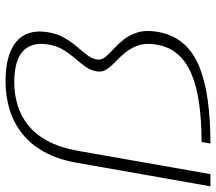

<svg xmlns="http://www.w3.org/2000/svg" viewBox="-66 -716 780 693"><g transform="rotate(-90 323.5 -370.0)"><path d="M-3 0H41L126 -483Q137.5 -544.5 161 -588Q184.5 -631.5 217.8 -658Q251 -684.5 290.5 -696.2Q330 -708 373 -708Q449.5 -708 483.8 -677.5Q518 -647 509.5 -589Q505 -556.5 490.5 -532.5Q476 -508.5 458.8 -488.8Q441.5 -469 428 -449.8Q414.5 -430.5 411.5 -408Q409 -389.5 419.8 -373.8Q430.5 -358 447.5 -342Q464.5 -326 480.5 -306.2Q496.5 -286.5 505.8 -259.8Q515 -233 508.5 -195.5Q501.5 -150 474.2 -118.5Q447 -87 401.5 -68Q356 -49 294.2 -40.5Q232.5 -32 157 -32L151.5 0Q237.5 0 308.2 -9.8Q379 -19.5 431.2 -41.2Q483.5 -63 514.8 -100.5Q546 -138 555 -193Q561.5 -234 552.5 -263Q543.5 -292 527 -312.8Q510.5 -333.5 493 -349.2Q475.5 -365 464 -379Q452.5 -393 454.5 -408.5Q457 -426.5 470.2 -444Q483.5 -461.5 501 -481.8Q518.5 -502 533.8 -528.8Q549 -555.5 554 -591.5Q559 -626.5 550.2 -654.2Q541.5 -682 518.8 -701Q496 -720 460.2 -729.8Q424.5 -739.5 376.5 -739.5Q322 -739.5 273.8 -724.8Q225.5 -710 186.8 -679Q148 -648 121.2 -599.8Q94.5 -551.5 82.5 -485Z"/></g></svg>

Font: Anybody SemiExpanded ExtraLight
Style: Italic
Weight: 250
Width: 6
Italic angle: -10°
Version: Version 1.113;gftools[0.9.25]